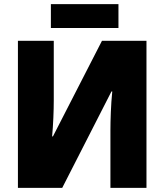

<svg xmlns="http://www.w3.org/2000/svg" viewBox="-20 -912 799 932"><path d="M227 -892V-776H555V-892ZM67 0H282L521 -468H525Q520 -419 518 -367.5Q516 -316 516 -281V0H691V-714H475L237 -250H233Q237 -294 239 -340Q241 -386 241 -425V-714H67Z"/></svg>

Font: Noto Sans UI SemiCondensed Black
Style: Regular
Weight: 900
Width: 4
Designer: Monotype Design Team
Foundry: Monotype Imaging Inc.
Version: 1.001